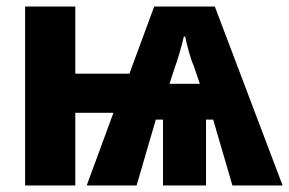

<svg xmlns="http://www.w3.org/2000/svg" viewBox="-20 -569 887 589"><path d="M548 -457Q552 -437 559.5 -410Q567 -383 574 -368L593 -312H500L518 -367Q524 -383 531.5 -409Q539 -435 544 -457ZM639 -549H453L377 -343H211V-549H57V0H211V-223H328L246 0H399L458 -202H480V0H612V-202H634L693 0H847Z"/></svg>

Font: Noto Sans Display SemiCondensed Extra
Style: Regular
Weight: 800
Width: 4
Designer: Monotype Design Team
Foundry: Monotype Imaging Inc.
Version: Version 1.900